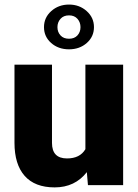

<svg xmlns="http://www.w3.org/2000/svg" viewBox="-20 -812 604 842"><path d="M360.8 -57.1Q308.6 9.8 219.7 9.8Q132.8 9.8 88.1 -40.8Q43.5 -91.3 43.5 -186V-528.3H208V-185.1Q208 -117.2 273.9 -117.2Q330.6 -117.2 354.5 -157.7V-528.3H520V0H365.7ZM172.9 -692.9Q172.9 -734.9 204.8 -763.4Q236.8 -792 282.7 -792Q328.1 -792 360.1 -763.4Q392.1 -734.9 392.1 -692.9Q392.1 -651.4 360.6 -623.5Q329.1 -595.7 282.7 -595.7Q235.8 -595.7 204.3 -623.5Q172.9 -651.4 172.9 -692.9ZM282.7 -642.1Q306.2 -642.1 319.6 -656.7Q333 -671.4 333 -692.9Q333 -714.4 319.6 -729.5Q306.2 -744.6 282.7 -744.6Q258.8 -744.6 245.4 -729.5Q231.9 -714.4 231.9 -692.9Q231.9 -671.4 245.4 -656.7Q258.8 -642.1 282.7 -642.1Z"/></svg>

Font: Roboto Black
Style: Regular
Weight: 900
Designer: Google
Version: Version 2.134; 2016